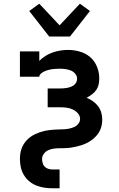

<svg xmlns="http://www.w3.org/2000/svg" viewBox="-20 -796 640 1031"><path d="M244 -600 137 -737 191 -776 300 -660 409 -776 463 -737 356 -600ZM261 215Q239 215 216.5 211.5Q194 208 173.5 199.5Q153 191 136 176.5Q119 162 107.5 142.5Q96 123 91.5 101Q87 79 87 57Q87 43 89 29.5Q91 16 95.5 3Q100 -10 107 -21.5Q114 -33 123.5 -43Q133 -53 144 -61Q155 -69 167.5 -75Q180 -81 193 -85.5Q206 -90 219 -93Q232 -96 245.5 -97.5Q259 -99 273 -100Q287 -101 300.5 -101Q314 -101 327.5 -102Q341 -103 354.5 -106Q368 -109 380.5 -115Q393 -121 401.5 -132.5Q410 -144 410 -157Q410 -175 397.5 -188.5Q385 -202 369 -209Q353 -216 335.5 -218Q318 -220 300 -220H236V-321H300Q310 -321 320 -321.5Q330 -322 340 -324Q350 -326 359.5 -329.5Q369 -333 377 -339Q385 -345 389.5 -354Q394 -363 394 -373Q394 -388 384 -400Q374 -412 360 -417.5Q346 -423 331 -425Q316 -427 301 -427Q293 -427 285 -426.5Q277 -426 269.5 -425.5Q262 -425 254 -423.5Q246 -422 238.5 -420Q231 -418 223.5 -415Q216 -412 209.5 -408Q203 -404 197 -398Q191 -392 191 -384H87V-520H191V-469Q206 -484 224 -495.5Q242 -507 262 -514Q282 -521 303 -524.5Q324 -528 345 -528Q377 -528 408.5 -519Q440 -510 464 -489.5Q488 -469 500.5 -438.5Q513 -408 513 -376Q513 -359 509.5 -342.5Q506 -326 496.5 -312.5Q487 -299 473.5 -289Q460 -279 445 -271Q462 -264 478 -253Q494 -242 506 -226.5Q518 -211 523.5 -192.5Q529 -174 529 -154Q529 -139 526 -123.5Q523 -108 516 -94Q509 -80 499 -68.5Q489 -57 477 -47.5Q465 -38 451 -30.5Q437 -23 422.5 -18Q408 -13 393 -9.5Q378 -6 362.5 -3.5Q347 -1 331.5 -0.5Q316 0 300.5 0Q285 0 269.5 2Q254 4 240 10Q226 16 216 29Q206 42 206 57Q206 68 209 79.5Q212 91 220 99Q228 107 239 110.5Q250 114 261 114H300V215Z"/></svg>

Font: Iosevka Plex Etoile
Style: Bold
Weight: 700
Designer: Belleve Invis
Foundry: Belleve Invis
Version: Version 25.1.1; ttfautohint (v1.8.4)